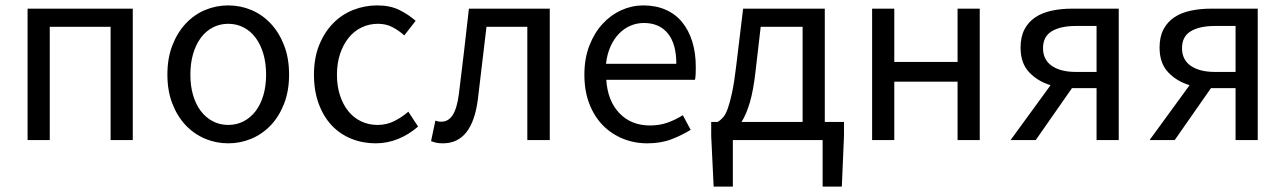

<svg xmlns="http://www.w3.org/2000/svg" viewBox="-20 -518 4753 710"><path d="M82 0V-486H471V0H389V-419H164V0Z M824 12Q779 12 738.5 -5Q698 -22 667 -54.5Q636 -87 617.5 -134.5Q599 -182 599 -242Q599 -303 617.5 -350.5Q636 -398 667 -431Q698 -464 738.5 -481Q779 -498 824 -498Q869 -498 909.5 -481Q950 -464 981 -431Q1012 -398 1030.5 -350.5Q1049 -303 1049 -242Q1049 -182 1030.5 -134.5Q1012 -87 981 -54.5Q950 -22 909.5 -5Q869 12 824 12ZM824 -56Q855 -56 881 -69.5Q907 -83 925.5 -107.5Q944 -132 954 -166Q964 -200 964 -242Q964 -284 954 -318.5Q944 -353 925.5 -378Q907 -403 881 -416.5Q855 -430 824 -430Q793 -430 767 -416.5Q741 -403 722.5 -378Q704 -353 694 -318.5Q684 -284 684 -242Q684 -200 694 -166Q704 -132 722.5 -107.5Q741 -83 767 -69.5Q793 -56 824 -56Z M1369 12Q1321 12 1279 -5Q1237 -22 1206.5 -54.5Q1176 -87 1158.5 -134.5Q1141 -182 1141 -242Q1141 -303 1160 -350.5Q1179 -398 1211 -431Q1243 -464 1285.5 -481Q1328 -498 1375 -498Q1423 -498 1457 -481Q1491 -464 1517 -441L1475 -387Q1454 -406 1430.5 -418Q1407 -430 1378 -430Q1345 -430 1317 -416.5Q1289 -403 1269 -378Q1249 -353 1237.5 -318.5Q1226 -284 1226 -242Q1226 -200 1237 -166Q1248 -132 1267.5 -107.5Q1287 -83 1315 -69.5Q1343 -56 1376 -56Q1410 -56 1438.5 -70.5Q1467 -85 1490 -105L1526 -50Q1493 -21 1453 -4.5Q1413 12 1369 12Z M1618 12Q1604 12 1594.5 10Q1585 8 1574 4L1590 -72Q1595 -70 1600 -69Q1605 -68 1612 -68Q1638 -68 1654 -92.5Q1670 -117 1677 -171Q1687 -250 1696 -328.5Q1705 -407 1714 -486H2013V0H1930V-419H1779Q1771 -352 1763 -284.5Q1755 -217 1747 -150Q1726 12 1618 12Z M2374 12Q2325 12 2282.5 -5.5Q2240 -23 2208.5 -55.5Q2177 -88 2159 -135Q2141 -182 2141 -242Q2141 -302 2159.5 -349.5Q2178 -397 2208.5 -430Q2239 -463 2278 -480.5Q2317 -498 2359 -498Q2405 -498 2441.5 -482Q2478 -466 2502.5 -436Q2527 -406 2540 -364Q2553 -322 2553 -270Q2553 -257 2552.5 -244.5Q2552 -232 2550 -223H2222Q2227 -145 2270.5 -99.5Q2314 -54 2384 -54Q2419 -54 2448.5 -64.5Q2478 -75 2505 -92L2534 -38Q2502 -18 2463 -3Q2424 12 2374 12ZM2221 -282H2481Q2481 -356 2449.5 -394.5Q2418 -433 2361 -433Q2335 -433 2311.5 -423Q2288 -413 2269 -393.5Q2250 -374 2237.5 -346Q2225 -318 2221 -282Z M2690 0V172H2619L2610 -15V-67H2634Q2644 -73 2653.5 -83.5Q2663 -94 2671 -116Q2679 -138 2687 -175Q2695 -212 2702 -271L2728 -486H3030V-67H3101V-15L3093 172H3022V0ZM2774 -255Q2766 -183 2752.5 -138Q2739 -93 2722 -67H2948V-419H2793Z M3205 0V-486H3287V-289H3521V-486H3603V0H3521V-216H3287V0Z M4035 0V-192H3945H3944L3810 0H3717L3865 -203Q3818 -217 3786 -250.5Q3754 -284 3754 -342Q3754 -382 3768.5 -409.5Q3783 -437 3808.5 -454Q3834 -471 3869 -478.5Q3904 -486 3945 -486H4117V0ZM3959 -252H4035V-422H3959Q3902 -422 3869.5 -402.5Q3837 -383 3837 -340Q3837 -297 3869.5 -274.5Q3902 -252 3959 -252Z M4549 0V-192H4459H4458L4324 0H4231L4379 -203Q4332 -217 4300 -250.5Q4268 -284 4268 -342Q4268 -382 4282.5 -409.5Q4297 -437 4322.5 -454Q4348 -471 4383 -478.5Q4418 -486 4459 -486H4631V0ZM4473 -252H4549V-422H4473Q4416 -422 4383.5 -402.5Q4351 -383 4351 -340Q4351 -297 4383.5 -274.5Q4416 -252 4473 -252Z"/></svg>

Font: Processing Sans Pro
Style: Regular
Weight: 400
Designer: Paul D. Hunt
Foundry: Adobe Systems Incorporated
Version: Version 2.020;PS 2.000;hotconv 1.0.86;makeotf.lib2.5.63406